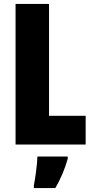

<svg xmlns="http://www.w3.org/2000/svg" viewBox="-20 -734 468 975"><path d="M59 0H415V-146H229V-714H59ZM324 72V61H170C169 101 159 173 152 207V221H261C288 175 309 125 324 72Z"/></svg>

Font: Noto Sans Myanmar UI ExtraCondensed Black
Style: Regular
Weight: 900
Width: 2
Designer: Monotype Design Team
Foundry: Monotype Imaging Inc.
Version: Version 2.103